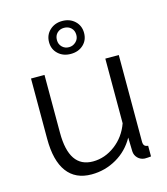

<svg xmlns="http://www.w3.org/2000/svg" viewBox="-113 -842 820 941"><g transform="rotate(-15 297.0 -372.0)"><path d="M290 -753.9Q328.6 -753.9 353.8 -730.2Q378.9 -706.5 378.9 -669.9Q378.9 -633.3 354 -610.1Q329.1 -586.9 290 -586.9Q251.5 -586.9 226.3 -610.4Q201.2 -633.8 201.2 -669.9Q201.2 -706.5 226.6 -730.2Q252 -753.9 290 -753.9ZM241.2 -669.9Q241.2 -648.9 255.1 -635Q269 -621.1 290 -621.1Q309.6 -621.1 324.7 -635Q339.8 -648.9 339.8 -669.9Q339.8 -692.4 325.7 -705.8Q311.5 -719.2 290 -719.2Q269 -719.2 255.1 -705.8Q241.2 -692.4 241.2 -669.9ZM69.8 -214.8V-521H138.2V-227.1Q138.2 -49.8 258.8 -49.8Q319.3 -49.8 371.6 -89.1Q423.8 -128.4 446.8 -192.9V-521H515.1V-82Q515.1 -67.9 520.8 -61.5Q526.4 -55.2 539.1 -54.2V0Q522.9 2 506.8 2Q485.8 0.5 471.9 -13.7Q458 -27.8 457 -47.9L455.1 -118.2Q421.9 -58.1 363.3 -24.2Q304.7 9.8 235.8 9.8Q154.3 9.8 112.1 -47.1Q69.8 -104 69.8 -214.8Z"/></g></svg>

Font: Rawline
Style: Regular
Weight: 400
Designer: Matt McInerney, Pablo Impallari, Rodrigo Fuenzalida
Foundry: Matt McInerney, Pablo Impallari, Rodrigo Fuenzalida
Version: Version 4.020;PS 004.020;hotconv 1.0.88;makeotf.lib2.5.64775